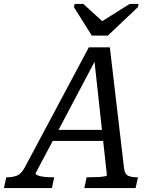

<svg xmlns="http://www.w3.org/2000/svg" viewBox="-76 -957 793 977"><path d="M391 -776H473L626 -921L629 -937H584L410 -828L471 -825L348 -937H304L300 -921ZM196 -296H464L463 -240H172ZM402 -670 417 -665 105 -75Q104 -70 115 -65Q126 -60 145.5 -57.5Q165 -55 188 -55H200L188 0H-56L-44 -55H-38Q-10 -55 11.5 -64Q33 -73 50 -105L376 -716H483L555 -103Q558 -72 574.5 -63.5Q591 -55 621 -55H626L614 0H353L365 -55H378Q402 -55 422 -56Q442 -57 455 -59.5Q468 -62 468 -65Z"/></svg>

Font: Roboto Serif
Style: Italic
Weight: 400
Italic angle: -10°
Designer: Greg Gazdowicz
Foundry: Commercial Type
Version: Version 1.008